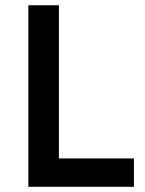

<svg xmlns="http://www.w3.org/2000/svg" viewBox="-20 -717 556 737"><path d="M88.9 0H494.1V-108.9H206.1V-696.8H88.9Z"/></svg>

Font: Doppio One
Style: Regular
Weight: 400
Designer: Szymon Celej
Foundry: Sorkin Type Co
Version: Version 1.002